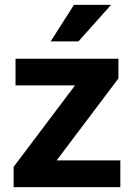

<svg xmlns="http://www.w3.org/2000/svg" viewBox="-20 -770 549 790"><path d="M475.1 -109.9V0H36.1V-83.5L288.6 -418.5H43.9V-528.3H467.3V-447.3L212.9 -109.9ZM188.5 -599.6 284.2 -750H437L302.7 -599.6Z"/></svg>

Font: Vazirmatn UI
Style: Bold
Weight: 700
Designer: Saber Rastikerdar
Foundry: Saber Rastikerdar
Version: Version 33.003